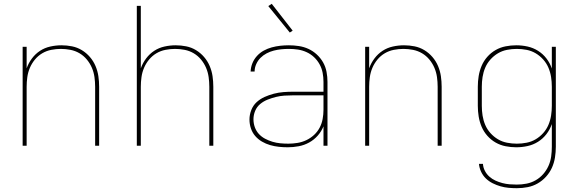

<svg xmlns="http://www.w3.org/2000/svg" viewBox="-20 -766 3040 1009"><path d="M99 0V-520H120V-407Q130 -435 148 -459Q166 -483 190.5 -499Q215 -515 244.5 -521.5Q274 -528 303 -528Q331 -528 358.5 -522.5Q386 -517 410 -502.5Q434 -488 452.5 -466.5Q471 -445 482 -419Q493 -393 497 -365.5Q501 -338 501 -310V0H480V-310Q480 -335 476.5 -360.5Q473 -386 463 -409.5Q453 -433 436.5 -453Q420 -473 398 -486Q376 -499 350.5 -504Q325 -509 300 -509Q275 -509 249.5 -504Q224 -499 202 -486Q180 -473 163.5 -453Q147 -433 137 -409.5Q127 -386 123.5 -360.5Q120 -335 120 -310V0Z M699 0V-735H720V-407Q730 -435 748 -459Q766 -483 790.5 -499Q815 -515 844.5 -521.5Q874 -528 903 -528Q931 -528 958.5 -522.5Q986 -517 1010 -502.5Q1034 -488 1052.5 -466.5Q1071 -445 1082 -419Q1093 -393 1097 -365.5Q1101 -338 1101 -310V0H1080V-310Q1080 -335 1076.5 -360.5Q1073 -386 1063 -409.5Q1053 -433 1036.5 -453Q1020 -473 998 -486Q976 -499 950.5 -504Q925 -509 900 -509Q875 -509 849.5 -504Q824 -499 802 -486Q780 -473 763.5 -453Q747 -433 737 -409.5Q727 -386 723.5 -360.5Q720 -335 720 -310V0Z M1492 8Q1469 8 1445.5 5.5Q1422 3 1399.5 -3.5Q1377 -10 1356.5 -22Q1336 -34 1321 -51.5Q1306 -69 1298.5 -91.5Q1291 -114 1291 -138Q1291 -163 1300.5 -187.5Q1310 -212 1328.5 -229Q1347 -246 1370.5 -256.5Q1394 -267 1419 -273.5Q1444 -280 1469.5 -282Q1495 -284 1520 -284H1680V-336Q1680 -360 1675.5 -383.5Q1671 -407 1659.5 -428Q1648 -449 1630.5 -465.5Q1613 -482 1591 -492Q1569 -502 1545.5 -505.5Q1522 -509 1498 -509Q1478 -509 1458 -507Q1438 -505 1418.5 -500Q1399 -495 1381 -485.5Q1363 -476 1349 -462Q1335 -448 1326.5 -429Q1318 -410 1318 -390H1297Q1298 -413 1306.5 -434Q1315 -455 1330.5 -472Q1346 -489 1366 -500Q1386 -511 1408 -517Q1430 -523 1452.5 -525.5Q1475 -528 1498 -528Q1524 -528 1550.5 -524Q1577 -520 1601 -509Q1625 -498 1645 -479.5Q1665 -461 1678 -438Q1691 -415 1696 -388.5Q1701 -362 1701 -336V0H1680V-102Q1669 -75 1649.5 -53Q1630 -31 1604.5 -17Q1579 -3 1550 2.5Q1521 8 1492 8ZM1495 -11Q1519 -11 1543.5 -15Q1568 -19 1590 -29.5Q1612 -40 1630 -56.5Q1648 -73 1659.5 -94.5Q1671 -116 1675.5 -140.5Q1680 -165 1680 -189V-265H1520Q1497 -265 1474.5 -263.5Q1452 -262 1430 -256.5Q1408 -251 1386.5 -242.5Q1365 -234 1347.5 -219.5Q1330 -205 1321 -183.5Q1312 -162 1312 -139Q1312 -118 1319 -98Q1326 -78 1340 -62.5Q1354 -47 1373 -37Q1392 -27 1412 -21Q1432 -15 1453 -13Q1474 -11 1495 -11ZM1503 -595 1390 -734 1408 -746 1518 -605Z M1899 0V-520H1920V-407Q1930 -435 1948 -459Q1966 -483 1990.5 -499Q2015 -515 2044.5 -521.5Q2074 -528 2103 -528Q2131 -528 2158.5 -522.5Q2186 -517 2210 -502.5Q2234 -488 2252.5 -466.5Q2271 -445 2282 -419Q2293 -393 2297 -365.5Q2301 -338 2301 -310V0H2280V-310Q2280 -335 2276.5 -360.5Q2273 -386 2263 -409.5Q2253 -433 2236.5 -453Q2220 -473 2198 -486Q2176 -499 2150.5 -504Q2125 -509 2100 -509Q2075 -509 2049.5 -504Q2024 -499 2002 -486Q1980 -473 1963.5 -453Q1947 -433 1937 -409.5Q1927 -386 1923.5 -360.5Q1920 -335 1920 -310V0Z M2696 223Q2674 223 2652.5 221Q2631 219 2610 213Q2589 207 2569 197Q2549 187 2533.5 172Q2518 157 2508.5 137Q2499 117 2497 95H2518Q2519 114 2528 131.5Q2537 149 2551.5 162Q2566 175 2583.5 183Q2601 191 2620 196Q2639 201 2658 202.5Q2677 204 2696 204Q2722 204 2747.5 199Q2773 194 2795.5 181Q2818 168 2835 148.5Q2852 129 2862.5 105.5Q2873 82 2876.5 56.5Q2880 31 2880 5V-114Q2870 -85 2851.5 -61Q2833 -37 2807.5 -21Q2782 -5 2752.5 1.5Q2723 8 2693 8Q2665 8 2637 2.5Q2609 -3 2584.5 -17Q2560 -31 2541 -52.5Q2522 -74 2511 -100Q2500 -126 2495.5 -154Q2491 -182 2491 -210V-310Q2491 -338 2495.5 -366Q2500 -394 2511 -420Q2522 -446 2541 -467.5Q2560 -489 2584.5 -503Q2609 -517 2637 -522.5Q2665 -528 2693 -528Q2723 -528 2752.5 -521.5Q2782 -515 2807.5 -499Q2833 -483 2851.5 -459Q2870 -435 2880 -406V-520H2901V5Q2901 33 2896.5 61.5Q2892 90 2880.5 115.5Q2869 141 2849.5 162.5Q2830 184 2805.5 198Q2781 212 2753 217.5Q2725 223 2696 223ZM2696 -11Q2722 -11 2747.5 -16Q2773 -21 2795 -34Q2817 -47 2834.5 -66.5Q2852 -86 2862 -109.5Q2872 -133 2876 -158.5Q2880 -184 2880 -210V-310Q2880 -336 2876 -361.5Q2872 -387 2862 -410.5Q2852 -434 2834.5 -453.5Q2817 -473 2795 -486Q2773 -499 2747.5 -504Q2722 -509 2696 -509Q2670 -509 2644.5 -504Q2619 -499 2597 -486Q2575 -473 2557.5 -453.5Q2540 -434 2530 -410.5Q2520 -387 2516 -361.5Q2512 -336 2512 -310V-210Q2512 -184 2516 -158.5Q2520 -133 2530 -109.5Q2540 -86 2557.5 -66.5Q2575 -47 2597 -34Q2619 -21 2644.5 -16Q2670 -11 2696 -11Z"/></svg>

Font: Iosevka Aile Thin
Style: Regular
Weight: 100
Designer: Belleve Invis
Foundry: Belleve Invis
Version: Version 31.1.0; ttfautohint (v1.8.4)